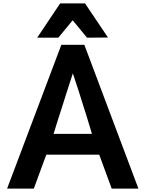

<svg xmlns="http://www.w3.org/2000/svg" viewBox="-20 -1063 859 1136"><path d="M343 -798H479L799 53H641L567 -148H254L180 53H22ZM524 -271 498 -357Q494 -372 487.5 -391.5Q481 -411 474 -433Q467 -455 460 -478Q453 -501 446 -523Q429 -574 411 -629Q393 -574 377 -524Q370 -503 363 -480Q356 -457 349 -435.5Q342 -414 336 -395Q330 -376 325 -361L297 -271ZM336 -1043H483L619 -841L495 -840L410 -943L325 -840H200Z"/></svg>

Font: LINE Seed JP_TTF Bold
Style: Regular
Weight: 700
Designer: LINE & Fontrix & Fontworks
Version: Version 1.009